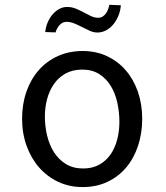

<svg xmlns="http://www.w3.org/2000/svg" viewBox="-20 -771 690 800"><path d="M324.5 8.5Q269 8.5 222.8 -13.2Q176.5 -35 143 -73.2Q109.5 -111.5 90.8 -163.5Q72 -215.5 72 -276.5Q72 -337 90 -388.8Q108 -440.5 141 -478.2Q174 -516 220.8 -537.2Q267.5 -558.5 324.5 -558.5Q380 -558.5 425.5 -537.2Q471 -516 503.8 -478.2Q536.5 -440.5 554.5 -388.8Q572.5 -337 572.5 -276.5Q572.5 -215.5 555.2 -163.5Q538 -111.5 505.8 -73.2Q473.5 -35 427.5 -13.2Q381.5 8.5 324.5 8.5ZM477.5 -263Q477.5 -303.5 469 -342.5Q460.5 -381.5 442 -412.2Q423.5 -443 394 -462Q364.5 -481 322.5 -481Q282.5 -481 253 -464.5Q223.5 -448 204.5 -420.5Q185.5 -393 176.2 -358Q167 -323 167 -286Q167 -245.5 176.2 -206.5Q185.5 -167.5 204.8 -137Q224 -106.5 254.2 -87.8Q284.5 -69 326.5 -69Q366 -69 394.8 -85.5Q423.5 -102 441.8 -129.2Q460 -156.5 468.8 -191.2Q477.5 -226 477.5 -263ZM168.5 -637.5Q170.5 -657.5 178.2 -676.5Q186 -695.5 198.2 -710Q210.5 -724.5 226 -733.2Q241.5 -742 259.5 -742Q279 -742 296 -735Q313 -728 328.5 -719.5Q344 -711 359 -704Q374 -697 389.5 -697Q400 -697 408 -702.2Q416 -707.5 421.5 -715.2Q427 -723 430.5 -732.5Q434 -742 435.5 -751L483.5 -749Q482 -727 473.8 -706.5Q465.5 -686 452.8 -670.2Q440 -654.5 422.8 -645Q405.5 -635.5 386 -635.5Q370 -635.5 354.5 -642.5Q339 -649.5 323 -657.8Q307 -666 290.5 -673Q274 -680 256.5 -680Q247.5 -680 240.2 -676Q233 -672 227.2 -665.5Q221.5 -659 217.5 -651.2Q213.5 -643.5 211.5 -636Z"/></svg>

Font: B612 Mono
Style: Regular
Weight: 400
Version: Version 1.005